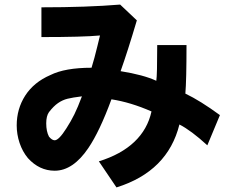

<svg xmlns="http://www.w3.org/2000/svg" viewBox="-20 -670 1002 839"><path d="M764 -126Q713 79 489 149L412 35Q509 5 567 -50Q625 -105 642 -183Q551 -223 467 -236Q415 -95 366 -23Q299 76 219 76Q152 76 102 21Q78 -8 65.5 -45.5Q53 -83 53 -122Q53 -194 90 -252Q128 -311 200 -342Q264 -374 380 -374Q393 -416 405 -466L417 -515Q344 -508 161 -508V-638Q360 -638 505 -650L578 -581Q538 -446 507 -359Q607 -343 663 -317Q667 -341 667 -473H795Q795 -320 790 -261Q855 -230 941 -167L886 -35Q815 -100 764 -126ZM182 -131Q182 -96 194 -73Q207 -57 219 -57Q237 -57 270 -109Q290 -140 305 -170.5Q320 -201 338 -249Q297 -244 275 -238.5Q253 -233 233.5 -219.5Q214 -206 194 -180Q182 -163 182 -131Z"/></svg>

Font: Gmarket Sans TTF Bold
Style: Regular
Weight: 700
Designer: Creative Director : Sungho Lee; Art Director : Kiwoong Choi; Project Manager : Sori Yang, Jongwook Yoon; Font Designer :
Foundry: Sandoll Inc.
Version: Version 1.000;hotconv 1.0.109;makeotfexe 2.5.65596